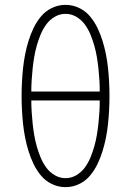

<svg xmlns="http://www.w3.org/2000/svg" viewBox="-20 -763 540 791"><path d="M250 8Q221 8 194.5 -4.5Q168 -17 149.5 -39Q131 -61 118.5 -87Q106 -113 97.5 -140.5Q89 -168 83.5 -196Q78 -224 75 -252.5Q72 -281 70.5 -310Q69 -339 69 -368Q69 -396 70.5 -425Q72 -454 75 -482.5Q78 -511 83.5 -539Q89 -567 97.5 -594.5Q106 -622 118.5 -648Q131 -674 149.5 -696Q168 -718 194.5 -730.5Q221 -743 250 -743Q279 -743 305.5 -730.5Q332 -718 350.5 -696Q369 -674 381.5 -648Q394 -622 402.5 -594.5Q411 -567 416.5 -539Q422 -511 425 -482.5Q428 -454 429.5 -425Q431 -396 431 -368Q431 -339 429.5 -310Q428 -281 425 -252.5Q422 -224 416.5 -196Q411 -168 402.5 -140.5Q394 -113 381.5 -87Q369 -61 350.5 -39Q332 -17 305.5 -4.5Q279 8 250 8ZM391 -386Q391 -410 389.5 -433.5Q388 -457 385.5 -481Q383 -505 379 -528.5Q375 -552 368.5 -575Q362 -598 353 -620Q344 -642 330 -661.5Q316 -681 295 -693.5Q274 -706 250 -706Q226 -706 205 -693.5Q184 -681 170 -661.5Q156 -642 147 -620Q138 -598 131.5 -575Q125 -552 121 -528.5Q117 -505 114.5 -481Q112 -457 110.5 -433.5Q109 -410 109 -386ZM250 -29Q274 -29 295 -41.5Q316 -54 330 -73.5Q344 -93 353 -115Q362 -137 368.5 -160Q375 -183 379 -206.5Q383 -230 385.5 -254Q388 -278 389.5 -301.5Q391 -325 391 -349H109Q109 -325 110.5 -301.5Q112 -278 114.5 -254Q117 -230 121 -206.5Q125 -183 131.5 -160Q138 -137 147 -115Q156 -93 170 -73.5Q184 -54 205 -41.5Q226 -29 250 -29Z"/></svg>

Font: Iosevka Curly Extralight
Style: Regular
Weight: 200
Monospace: yes
Designer: Belleve Invis
Foundry: Belleve Invis
Version: Version 22.1.2; ttfautohint (v1.8.4)